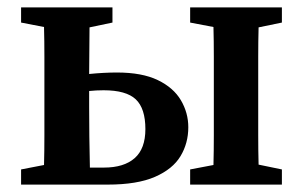

<svg xmlns="http://www.w3.org/2000/svg" viewBox="-20 -499 819 519"><path d="M494 -438V-479H742V-438L679 -425Q678 -388 678 -345Q678 -302 678 -269V-210Q678 -177 678 -134Q678 -91 679 -54L742 -41V0H494V-41L557 -53Q558 -91 558 -134Q558 -177 558 -210V-269Q558 -302 558 -345.5Q558 -389 557 -426ZM37 -438V-479H284V-438L222 -425Q222 -396 221.5 -362.5Q221 -329 221 -299Q241 -301 260 -302Q279 -303 296 -303Q364 -303 406.5 -282.5Q449 -262 469 -228Q489 -194 489 -155Q489 -112 468 -77Q447 -42 399 -21Q351 0 271 0H37V-41L99 -53Q100 -90 100 -133.5Q100 -177 100 -210V-269Q100 -302 100 -345.5Q100 -389 99 -426ZM221 -210Q221 -176 221.5 -130Q222 -84 223 -46H261Q315 -46 344 -71.5Q373 -97 373 -150Q373 -206 347 -230.5Q321 -255 260 -255Q250 -255 240.5 -254.5Q231 -254 221 -253Z"/></svg>

Font: Source Serif Pro SemiBold
Style: Regular
Weight: 600
Designer: Frank Grießhammer
Foundry: Adobe Systems Incorporated
Version: Version 3.001;hotconv 1.0.111;makeotfexe 2.5.65597